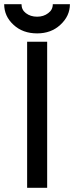

<svg xmlns="http://www.w3.org/2000/svg" viewBox="-43 -900 355 920"><path d="M87 0H183V-700H87ZM-23 -880Q-23 -822 22 -781Q66 -740 135 -740Q202 -740 246 -781Q292 -823 292 -880H210Q210 -853 188 -837Q166 -820 135 -820Q103 -820 81 -837Q60 -853 60 -880Z"/></svg>

Font: Unageo
Style: Medium
Weight: 500
Designer: Richard Sepsi
Foundry: Richard Sepsi
Version: Version 2.000